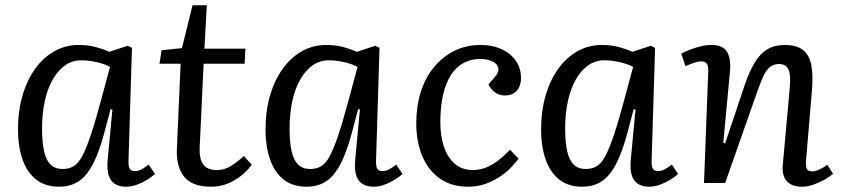

<svg xmlns="http://www.w3.org/2000/svg" viewBox="-20 -692 3184 726"><path d="M466 -87Q465 -63 470.5 -54Q476 -45 491 -45Q502 -45 515 -51.5Q528 -58 542 -70L566 -34Q555 -24 536.5 -12.5Q518 -1 497.5 6.5Q477 14 456 14Q431 14 414 3Q397 -8 390.5 -30.5Q384 -53 387 -86L405 -278L398 -279L375 -192Q362 -143 346.5 -104.5Q331 -66 311.5 -39.5Q292 -13 265.5 0.5Q239 14 203 14Q150 14 115.5 -14Q81 -42 64.5 -91Q48 -140 48 -201Q48 -272 65 -330.5Q82 -389 113 -432Q144 -475 186 -498.5Q228 -522 278 -522Q314 -522 344.5 -513.5Q375 -505 393 -496L463 -519L479 -511ZM217 -53Q241 -53 258.5 -63.5Q276 -74 291 -102Q306 -130 323 -180.5Q340 -231 362 -313L396 -439Q376 -450 345.5 -457Q315 -464 287 -464Q254 -464 227 -445.5Q200 -427 180 -392.5Q160 -358 149.5 -310.5Q139 -263 139 -206Q139 -153 147 -119Q155 -85 172 -69Q189 -53 217 -53Z M591 -502 668 -510 708 -672H762L753 -508H908L905 -451H750L735 -134Q733 -92 748.5 -70.5Q764 -49 799 -49Q829 -49 853.5 -64.5Q878 -80 902 -102L932 -69Q915 -46 891 -27Q867 -8 839 3Q811 14 778 14Q705 14 675 -25.5Q645 -65 649 -133L663 -451H583Z M1402 -87Q1401 -63 1406.5 -54Q1412 -45 1427 -45Q1438 -45 1451 -51.5Q1464 -58 1478 -70L1502 -34Q1491 -24 1472.5 -12.5Q1454 -1 1433.5 6.5Q1413 14 1392 14Q1367 14 1350 3Q1333 -8 1326.5 -30.5Q1320 -53 1323 -86L1341 -278L1334 -279L1311 -192Q1298 -143 1282.5 -104.5Q1267 -66 1247.5 -39.5Q1228 -13 1201.5 0.5Q1175 14 1139 14Q1086 14 1051.5 -14Q1017 -42 1000.5 -91Q984 -140 984 -201Q984 -272 1001 -330.5Q1018 -389 1049 -432Q1080 -475 1122 -498.5Q1164 -522 1214 -522Q1250 -522 1280.5 -513.5Q1311 -505 1329 -496L1399 -519L1415 -511ZM1153 -53Q1177 -53 1194.5 -63.5Q1212 -74 1227 -102Q1242 -130 1259 -180.5Q1276 -231 1298 -313L1332 -439Q1312 -450 1281.5 -457Q1251 -464 1223 -464Q1190 -464 1163 -445.5Q1136 -427 1116 -392.5Q1096 -358 1085.5 -310.5Q1075 -263 1075 -206Q1075 -153 1083 -119Q1091 -85 1108 -69Q1125 -53 1153 -53Z M1798 -522Q1842 -522 1876 -506.5Q1910 -491 1930 -463Q1950 -435 1950 -395Q1950 -367 1934 -349Q1918 -331 1889 -331Q1868 -331 1851.5 -343Q1835 -355 1827 -373L1848 -397Q1868 -419 1864 -435.5Q1860 -452 1840.5 -460.5Q1821 -469 1795 -469Q1761 -469 1733 -454Q1705 -439 1685.5 -409Q1666 -379 1655.5 -334Q1645 -289 1645 -228Q1645 -178 1658.5 -137.5Q1672 -97 1699.5 -73Q1727 -49 1768 -49Q1792 -49 1815 -57.5Q1838 -66 1861.5 -83.5Q1885 -101 1908 -126L1941 -92Q1932 -80 1915.5 -62Q1899 -44 1874.5 -27Q1850 -10 1819 2Q1788 14 1750 14Q1687 14 1643 -17Q1599 -48 1576.5 -102.5Q1554 -157 1554 -225Q1554 -290 1571 -344Q1588 -398 1620.5 -437.5Q1653 -477 1697.5 -499.5Q1742 -522 1798 -522Z M2444 -87Q2443 -63 2448.5 -54Q2454 -45 2469 -45Q2480 -45 2493 -51.5Q2506 -58 2520 -70L2544 -34Q2533 -24 2514.5 -12.5Q2496 -1 2475.5 6.5Q2455 14 2434 14Q2409 14 2392 3Q2375 -8 2368.5 -30.5Q2362 -53 2365 -86L2383 -278L2376 -279L2353 -192Q2340 -143 2324.5 -104.5Q2309 -66 2289.5 -39.5Q2270 -13 2243.5 0.5Q2217 14 2181 14Q2128 14 2093.5 -14Q2059 -42 2042.5 -91Q2026 -140 2026 -201Q2026 -272 2043 -330.5Q2060 -389 2091 -432Q2122 -475 2164 -498.5Q2206 -522 2256 -522Q2292 -522 2322.5 -513.5Q2353 -505 2371 -496L2441 -519L2457 -511ZM2195 -53Q2219 -53 2236.5 -63.5Q2254 -74 2269 -102Q2284 -130 2301 -180.5Q2318 -231 2340 -313L2374 -439Q2354 -450 2323.5 -457Q2293 -464 2265 -464Q2232 -464 2205 -445.5Q2178 -427 2158 -392.5Q2138 -358 2127.5 -310.5Q2117 -263 2117 -206Q2117 -153 2125 -119Q2133 -85 2150 -69Q2167 -53 2195 -53Z M3130 -35Q3119 -25 3099 -13.5Q3079 -2 3056.5 6Q3034 14 3013 14Q2974 14 2955 -7Q2936 -28 2940 -69L2966 -357Q2971 -410 2961 -430Q2951 -450 2926 -450Q2904 -450 2889.5 -437Q2875 -424 2864 -398.5Q2853 -373 2839 -333L2722 0H2642L2658 -420Q2659 -442 2653 -451Q2647 -460 2631 -460Q2621 -460 2607 -455.5Q2593 -451 2572 -442L2556 -489Q2567 -495 2586.5 -503Q2606 -511 2628 -516.5Q2650 -522 2670 -522Q2713 -522 2729 -496Q2745 -470 2740 -420L2715 -152L2722 -150L2795 -368Q2813 -421 2833.5 -455Q2854 -489 2881.5 -505.5Q2909 -522 2947 -522Q2993 -522 3017 -502.5Q3041 -483 3048 -444.5Q3055 -406 3050 -349L3028 -87Q3026 -64 3030.5 -54Q3035 -44 3051 -44Q3063 -44 3078.5 -51Q3094 -58 3108 -69Z"/></svg>

Font: Literata 18pt
Style: Italic
Weight: 400
Italic angle: -2°
Designer: Latin by Veronika Burian and Jose Scaglione. Greek by Irene Vlachou. Cyrillic by Vera Evstafieva
Foundry: TypeTogether
Version: Version 3.103;gftools[0.9.29]